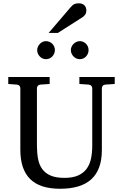

<svg xmlns="http://www.w3.org/2000/svg" viewBox="-20 -1144 752 1180"><path d="M627 -624Q616.2 -623 611.1 -616.2Q606 -609.4 606 -602.1V-222.2Q606 -160.6 589.4 -115.7Q572.8 -70.8 540.3 -41.5Q507.8 -12.2 459.7 2Q411.6 16.1 349.1 16.1Q225.1 16.1 165 -43.9Q105 -104 105 -222.2V-602.1Q105 -609.4 99.9 -616.2Q94.7 -623 84 -624L30.8 -627.9V-670.9H285.2V-627.9L228 -624Q217.3 -623 212.2 -616.2Q207 -609.4 207 -602.1V-248Q207 -204.1 213.9 -167.7Q220.7 -131.3 239.3 -105.5Q257.8 -79.6 290.8 -65.2Q323.7 -50.8 376 -50.8Q427.7 -50.8 460.9 -65.9Q494.1 -81.1 513.2 -107.7Q532.2 -134.3 539.6 -170.4Q546.9 -206.5 546.9 -248V-602.1Q546.9 -609.4 541.3 -616.2Q535.6 -623 524.9 -624L467.8 -627.9V-670.9H685.1V-627.9ZM317.4 -836.4Q317.4 -825.2 313 -814.9Q308.6 -804.7 301.3 -796.9Q293.9 -789.1 283.9 -784.7Q273.9 -780.3 262.7 -780.3Q251.5 -780.3 241.7 -784.7Q231.9 -789.1 224.6 -796.9Q217.3 -804.7 212.9 -814.5Q208.5 -824.2 208.5 -835.4Q208.5 -846.2 212.9 -856.2Q217.3 -866.2 224.6 -874Q231.9 -881.8 241.7 -886.5Q251.5 -891.1 262.7 -891.1Q273.9 -891.1 283.9 -886.7Q293.9 -882.3 301.3 -875Q308.6 -867.7 313 -857.7Q317.4 -847.7 317.4 -836.4ZM524.4 -836.4Q524.4 -825.2 520.3 -814.9Q516.1 -804.7 508.8 -796.9Q501.5 -789.1 491.7 -784.7Q481.9 -780.3 470.7 -780.3Q459.5 -780.3 449.5 -784.7Q439.5 -789.1 431.9 -796.9Q424.3 -804.7 419.9 -814.9Q415.5 -825.2 415.5 -836.4Q415.5 -846.7 419.9 -856.7Q424.3 -866.7 432.1 -874.3Q439.9 -881.8 449.7 -886.5Q459.5 -891.1 470.7 -891.1Q481.9 -891.1 491.7 -886.7Q501.5 -882.3 508.8 -874.8Q516.1 -867.2 520.3 -857.2Q524.4 -847.2 524.4 -836.4ZM510.7 -1078.6Q510.7 -1064.9 504.2 -1055.2Q497.6 -1045.4 487.8 -1038.6L335.4 -941.4H278.8L411.6 -1096.7Q417.5 -1103 422.4 -1108.2Q427.2 -1113.3 433.1 -1116.7Q439 -1120.1 446.5 -1121.8Q454.1 -1123.5 464.8 -1123.5Q478 -1123.5 486.8 -1119.4Q495.6 -1115.2 501 -1108.9Q506.3 -1102.5 508.5 -1094.5Q510.7 -1086.4 510.7 -1078.6Z"/></svg>

Font: Charis SIL Viet
Style: Regular
Weight: 400
Foundry: SIL International
Version: Version 5.000